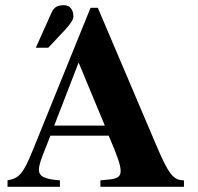

<svg xmlns="http://www.w3.org/2000/svg" viewBox="-20 -720 762 740"><path d="M118 -536H166L229 -603C248 -624 263 -643 263 -656C263 -682 250 -700 226 -700C206 -700 189 -695 179 -672ZM689 0V-25C648 -25 630 -47 579 -168L357 -690H329L108 -145C70 -51 55 -33 9 -25V0H211V-25C152 -29 130 -40 130 -66C130 -90 149 -132 161 -163L174 -197H399C433 -118 445 -83 445 -61C445 -39 432 -31 399 -28L367 -25V0ZM384 -236H189L283 -479Z"/></svg>

Font: XITS
Style: Bold
Weight: 700
Designer: MicroPress Inc., with final additions and corrections provided by Coen Hoffman, Elsevier (retired)
Version: Version 1.107